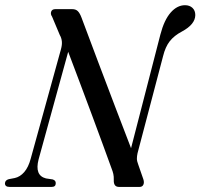

<svg xmlns="http://www.w3.org/2000/svg" viewBox="-38 -736 790 756"><path d="M114 -108.5Q97.5 -45 143 -33.5L169.5 -29.5Q182 -25.5 181.5 -14.5Q181.5 0 165.5 0H0Q-18.5 0 -18.5 -14Q-18 -26.5 -3.5 -30.5L20 -35Q41 -39.5 57.5 -58.5Q74 -77.5 83 -111.5L202 -542Q207 -560 205.5 -573.5Q204 -587 197.5 -598L167 -670.5Q160 -680.5 163.5 -690.2Q167 -700 180 -700H246.5Q260.5 -700 268.5 -692Q276.5 -684 283 -666.5Q313.5 -584.5 348.5 -492Q383.5 -399.5 417.2 -311Q451 -222.5 478 -152.5L593.5 -600Q608.5 -657.5 634 -686.5Q659.5 -715.5 690.5 -715.5Q708.5 -715.5 719.8 -705Q731 -694.5 731 -676.5Q730.5 -640 678.5 -612Q648 -596 630.5 -573.8Q613 -551.5 604 -514.5L503.5 -132.5Q501 -121 501 -111.2Q501 -101.5 506.5 -87.5L526.5 -30Q530.5 -17.5 526.5 -8.8Q522.5 0 511.5 0H430.5Q409 0 410 -27Q410.5 -41 408.2 -51Q406 -61 401 -73.5Q387 -112.5 367.2 -166.2Q347.5 -220 324.5 -281.8Q301.5 -343.5 277.5 -407.5Q253.5 -471.5 230.5 -532Z"/></svg>

Font: Fraunces 144pt Soft
Style: Italic
Weight: 400
Italic angle: -16°
Version: Version 1.000;[b76b70a41]